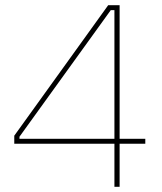

<svg xmlns="http://www.w3.org/2000/svg" viewBox="-20 -720 625 740"><path d="M421 0H441V-166H540V-185H441V-700H397L35 -197V-166H421ZM55 -185V-193L407 -681H421V-185Z"/></svg>

Font: Fixel Variable
Style: Regular
Weight: 100
Width: 3
Designer: AlfaBravo + MacPaw
Foundry: Kyrylo Tkachov, Marchela Mozhyna, Serhii Makarenko, Maria Weinstein, Zakhar Kryvoshyya
Version: Version 1.211